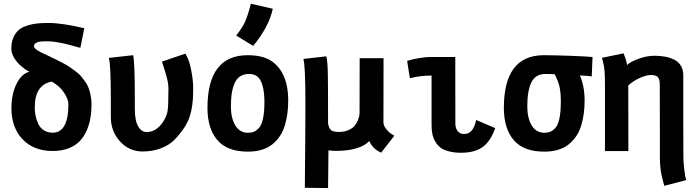

<svg xmlns="http://www.w3.org/2000/svg" viewBox="-20 -794 3663 1009"><path d="M251.5 -365.2Q162.6 -348.1 162.6 -229Q162.6 -207.5 166.7 -186.8Q170.9 -166 180.4 -144.5Q189.9 -123 209.7 -109.9Q229.5 -96.7 256.8 -96.7Q339.4 -96.7 339.4 -247.1Q339.4 -272.5 316.4 -307.4Q293.5 -342.3 251.5 -365.2ZM460.9 -246.1Q460.9 -206.1 454.8 -171.6Q448.7 -137.2 434.1 -105Q419.4 -72.8 396.7 -50Q374 -27.3 338.4 -13.9Q302.7 -0.5 256.8 -0.5H255.9Q156.7 -1 98.4 -62.3Q40 -123.5 40 -226.6Q40 -297.9 66.2 -352.1Q92.3 -406.2 134.3 -417Q126.5 -420.9 119.9 -425Q113.3 -429.2 109.6 -431.9Q106 -434.6 100.1 -439.5Q94.2 -444.3 91.3 -446.8Q71.3 -462.9 55.4 -488Q39.6 -513.2 39.6 -538.6Q39.6 -572.3 50.5 -597.2Q61.5 -622.1 78.6 -636.5Q95.7 -650.9 122.3 -659.4Q148.9 -668 175 -670.7Q201.2 -673.3 235.4 -673.3Q306.6 -673.3 422.9 -645.5L402.3 -542.5Q358.9 -554.7 337.2 -560.3Q315.4 -565.9 284.4 -571.5Q253.4 -577.1 231.4 -577.1Q207 -577.1 192.9 -575.7Q178.7 -574.2 168.7 -568.1Q158.7 -562 158.7 -551.3Q158.7 -537.1 195.3 -519Q208 -513.2 233.9 -500.7Q259.8 -488.3 272.9 -481.9Q286.1 -475.6 309.3 -463.4Q332.5 -451.2 345 -442.6Q357.4 -434.1 376.2 -420.2Q395 -406.2 405.3 -394.3Q415.5 -382.3 427.7 -365.2Q439.9 -348.1 446 -330.8Q452.1 -313.5 456.5 -291.7Q460.9 -270 460.9 -246.1Z M562.5 -177.7Q562.5 -177.7 562.5 -267.1Q562.5 -457 551.8 -489.7L679.7 -503.9Q688.5 -466.8 688.5 -279.8Q688.5 -279.8 688.5 -222.2Q688.5 -189.9 693.6 -164.1Q698.7 -138.2 713.4 -119.1Q728 -100.1 750.5 -100.1Q800.3 -100.1 835 -150.9Q856 -182.1 860.6 -210.2Q865.2 -238.3 865.2 -326.7Q865.2 -339.4 863.3 -353.8Q861.3 -368.2 856.7 -386Q852.1 -403.8 848.9 -414.1Q845.7 -424.3 839.1 -445.1Q832.5 -465.8 831.1 -470.2L954.1 -512.2Q974.1 -481.4 984.6 -426.3Q995.1 -371.1 995.1 -336.9V-331.1V-313Q995.1 -234.9 975.8 -178.2Q956.5 -121.6 897.5 -60.1Q872.1 -33.2 828.1 -15.6Q784.2 2 728.5 2Q658.7 2 610.6 -51Q562.5 -104 562.5 -177.7Z M1221.2 -607.4Q1253.9 -647.9 1268.3 -680.7Q1282.7 -713.4 1298.3 -774.4L1413.6 -748Q1393.6 -653.8 1310.5 -552.7ZM1340.3 -120.6Q1369.6 -152.8 1369.6 -258.8Q1369.6 -258.8 1369.6 -266.6Q1368.7 -331.1 1350.6 -368.2Q1332.5 -405.3 1289.1 -405.3Q1236.8 -405.3 1215.1 -361.3Q1193.4 -317.4 1193.4 -235.4Q1193.4 -172.9 1216.8 -134.5Q1240.2 -96.2 1283.2 -96.2Q1302.7 -96.7 1314.7 -101.8Q1326.7 -106.9 1340.3 -120.6ZM1282.7 2.9Q1173.8 2.9 1122.1 -57.9Q1070.3 -118.7 1070.3 -226.6Q1070.3 -503.9 1281.7 -503.9Q1352.1 -503.9 1395.8 -479.7Q1439.5 -455.6 1465.8 -405.8Q1494.6 -350.1 1494.6 -265.1Q1494.6 -229 1490.2 -196.8Q1485.8 -164.6 1476.6 -133.8Q1467.3 -103 1450.7 -78.6Q1434.1 -54.2 1411.4 -35.6Q1388.7 -17.1 1356.2 -7.1Q1323.7 2.9 1283.7 2.9Z M1706.1 -3.9 1704.1 194.3 1582 192.9 1584.5 -111.8Q1584.5 -130.9 1584.7 -176.3Q1585 -221.7 1585 -246.1Q1585 -452.1 1574.2 -484.4L1695.3 -498Q1698.2 -484.9 1700.2 -463.1Q1702.1 -441.4 1702.9 -404.1Q1703.6 -366.7 1703.6 -335.7Q1703.6 -304.7 1703.9 -244.4Q1704.1 -184.1 1704.1 -145.5Q1708.5 -119.6 1719.7 -110.1Q1731 -100.6 1760.7 -100.6Q1788.1 -100.6 1809.1 -109.4Q1830.1 -118.2 1841.1 -130.1Q1852.1 -142.1 1858.9 -157.7Q1865.7 -173.3 1867.7 -184.1Q1869.6 -194.8 1869.6 -204.1L1870.1 -488.3H1995.6L1995.1 -149.4Q1995.6 -131.3 2014.2 -110.4Q2032.7 -89.4 2052.7 -81.1L1982.9 8.3Q1938 -12.2 1920.9 -52.7Q1872.6 -3.4 1753.9 -1H1749.5Q1728 -1 1706.1 -3.9Z M2248 -494.6H2372.6Q2372.6 -494.6 2373 -144.5Q2373 -120.6 2385 -105.2Q2397 -89.8 2418 -89.8Q2442.4 -89.8 2458 -106.9Q2473.6 -124 2482.4 -163.6L2582.5 -120.6Q2557.6 -50.8 2516.1 -21Q2474.6 8.8 2401.4 8.8Q2366.7 8.8 2336.9 0.7Q2307.1 -7.3 2293 -19.5Q2270 -39.6 2259 -66.9Q2248 -94.2 2248 -138.7V-397Q2192.9 -397 2133.8 -383.3L2119.6 -474.1Q2188.5 -494.6 2248 -494.6Z M3027.3 -397.5Q3052.2 -341.8 3052.2 -265.1Q3052.2 -229 3047.9 -196.8Q3043.5 -164.6 3034.2 -133.8Q3024.9 -103 3008.3 -78.6Q2991.7 -54.2 2969 -35.6Q2946.3 -17.1 2913.8 -7.1Q2881.3 2.9 2841.3 2.9H2840.3Q2731.4 2.9 2679.7 -57.9Q2627.9 -118.7 2627.9 -226.6Q2627.9 -502 2835.4 -503.9H2839.4Q2890.1 -503.9 2983.2 -500.5Q3076.2 -497.1 3093.8 -494.1L3089.8 -392.6Q3070.3 -396 3027.3 -397.5ZM2897.9 -120.6Q2927.2 -152.8 2927.2 -258.8V-266.6Q2926.8 -313 2919.4 -342.3Q2912.1 -371.6 2894.5 -404.3Q2857.9 -405.3 2846.7 -405.3Q2794.4 -405.3 2772.7 -361.3Q2751 -317.4 2751 -235.4Q2751 -172.9 2774.4 -134.5Q2797.9 -96.2 2840.8 -96.2Q2860.4 -96.7 2872.3 -101.8Q2884.3 -106.9 2897.9 -120.6Z M3570.8 -144.5 3571.3 29.8Q3571.3 56.2 3575.9 95.9Q3580.6 135.7 3586.9 152.3L3470.7 182.6Q3468.8 175.3 3463.6 155Q3458.5 134.8 3455.8 122.3Q3453.1 109.9 3450.4 85.4Q3447.8 61 3447.8 33.2V-102.5L3447.3 -350.1Q3447.3 -377.4 3437 -388.7Q3426.8 -399.9 3402.3 -399.9Q3377.9 -399.9 3344.7 -385.5Q3311.5 -371.1 3281.7 -345.2L3282.2 0H3159.2V-344.7Q3159.2 -387.2 3157.5 -412.4Q3155.8 -437.5 3153.3 -449.7Q3150.9 -461.9 3143.6 -490.2L3256.8 -513.7Q3272 -477.5 3275.4 -452.6Q3296.9 -471.7 3338.9 -486.3Q3380.9 -501 3419.9 -501Q3451.7 -501 3477.5 -495.8Q3503.4 -490.7 3525.1 -479.5Q3546.9 -468.3 3558.8 -447.3Q3570.8 -426.3 3570.8 -397.5Z"/></svg>

Font: Fantasque Sans Mono
Style: Bold
Weight: 700
Monospace: yes
Designer: Jany Belluz
Version: Version 1.8.0 ; ttfautohint (v1.8.2)